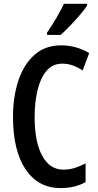

<svg xmlns="http://www.w3.org/2000/svg" viewBox="-20 -958 503 988"><path d="M300.3 -630.4Q250.5 -630.4 219.2 -593.3Q188 -556.2 173.1 -493.9Q158.2 -431.6 158.2 -356Q158.2 -227.5 197.3 -156.2Q236.3 -85 306.2 -85Q337.4 -85 365.7 -94.2Q394 -103.5 420.4 -117.2V-21Q366.2 9.8 291.5 9.8Q176.8 9.8 111.8 -86.4Q46.9 -182.6 46.9 -356.9Q46.9 -460.4 74.7 -543.7Q102.5 -627 157.5 -675.8Q212.4 -724.6 293.9 -724.6Q371.6 -724.6 439 -685.1L405.3 -595.7Q380.9 -611.8 355 -621.1Q329.1 -630.4 300.3 -630.4ZM428.2 -938.5V-929.2Q415 -909.2 391.4 -881.3Q367.7 -853.5 341.1 -825.9Q314.5 -798.3 292.5 -778.3H222.2V-790.5Q250 -830.6 271.2 -867.4Q292.5 -904.3 309.1 -938.5Z"/></svg>

Font: Open Sans Condensed SemiBold
Style: Regular
Weight: 600
Width: 3
Designer: Monotype Design Team
Foundry: Monotype Imaging Inc.
Version: Version 3.000; ttfautohint (v1.8.4)